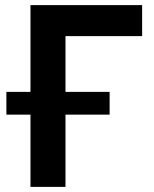

<svg xmlns="http://www.w3.org/2000/svg" viewBox="-20 -730 600 750"><path d="M535.2 -588.9H235.8V-371.1H408.2V-282.2H235.8V0H99.1V-282.2H4.9V-371.1H99.1V-710H535.2Z"/></svg>

Font: Rawline
Style: Bold
Weight: 700
Designer: Matt McInerney, Pablo Impallari, Rodrigo Fuenzalida
Foundry: Matt McInerney, Pablo Impallari, Rodrigo Fuenzalida
Version: Version 4.020;PS 004.020;hotconv 1.0.88;makeotf.lib2.5.64775